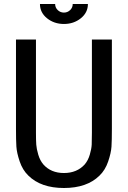

<svg xmlns="http://www.w3.org/2000/svg" viewBox="-20 -923 640 961"><path d="M420 -903Q420 -860 384.5 -831.5Q349 -803 300 -803Q251 -803 215.5 -831.5Q180 -860 180 -903H256Q256 -885 269 -872.5Q282 -860 300 -860Q318 -860 331 -872.5Q344 -885 344 -903ZM540 -278Q540 -220 538 -189Q536 -158 521.5 -115Q507 -72 478 -44Q415 18 300 18Q185 18 122 -44Q93 -72 78.5 -115Q64 -158 62 -189Q60 -220 60 -278V-725H160V-259Q160 -220 161.5 -199Q163 -178 171.5 -149Q180 -120 197 -100Q235 -57 300 -57Q365 -57 404 -100Q421 -120 429.5 -149Q438 -178 439 -199Q440 -220 440 -259V-725H540Z"/></svg>

Font: Edlo
Style: Regular
Weight: 400
Monospace: yes
Version: Version 0.01